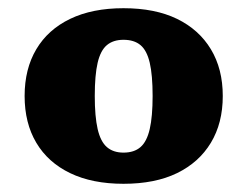

<svg xmlns="http://www.w3.org/2000/svg" viewBox="-20 -745 603 468"><path d="M523 -511Q523 -445 494 -397Q465 -349 411.5 -323Q358 -297 281 -297Q205 -297 151 -323Q97 -349 68.5 -397Q40 -445 40 -511Q40 -577 68.5 -625Q97 -673 151 -699Q205 -725 281 -725Q358 -725 411.5 -699Q465 -673 494 -625Q523 -577 523 -511ZM211 -511Q211 -461 218 -430.5Q225 -400 240.5 -386.5Q256 -373 281 -373Q307 -373 322.5 -386.5Q338 -400 345 -430.5Q352 -461 352 -511Q352 -562 345 -592Q338 -622 322.5 -635Q307 -648 281 -648Q256 -648 240.5 -635Q225 -622 218 -592Q211 -562 211 -511Z"/></svg>

Font: Roboto Serif ExtraBold
Style: Regular
Weight: 800
Designer: Greg Gazdowicz
Foundry: Commercial Type
Version: Version 1.008